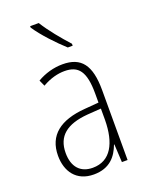

<svg xmlns="http://www.w3.org/2000/svg" viewBox="-145 -838 711 922"><g transform="rotate(-20 210.0 -377.0)"><path d="M171 -764H127V-757C158 -709 219 -645 262 -606H287V-616C248 -659 202 -714 171 -764ZM210 -539C165 -539 119 -526 80 -503L94 -472C136 -496 174 -505 208 -505C279 -505 310 -466 310 -353V-307L237 -301C111 -291 40 -238 40 -133C40 -54 82 10 172 10C254 10 291 -38 311 -92H313L318 0H347V-357C347 -486 305 -539 210 -539ZM240 -271 311 -276V-218C310 -101 270 -22 178 -22C115 -22 79 -62 79 -133C79 -219 133 -262 240 -271Z"/></g></svg>

Font: Noto Sans Gurmukhi Condensed ExtraLight
Style: Regular
Weight: 200
Width: 3
Designer: Jelle Bosma - Monotype Design Team
Foundry: Monotype Imaging Inc.
Version: Version 2.004